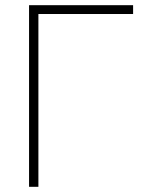

<svg xmlns="http://www.w3.org/2000/svg" viewBox="-20 -720 563 740"><path d="M92 0V-700H493V-666H128V0Z"/></svg>

Font: Titillium Web[RUS by Daymarius]
Style: Regular
Weight: 200
Designer: Cyrillization by Daymarius
Foundry: Cyrillization by Daymarius
Version: Version 1.002 September 11, 2018